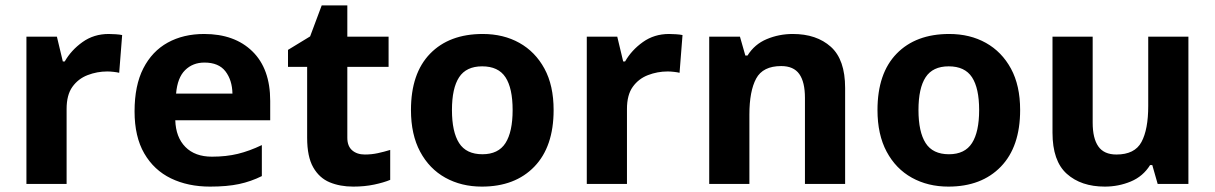

<svg xmlns="http://www.w3.org/2000/svg" viewBox="-20 -682 4505 712"><path d="M383 -556Q394 -556 409 -555Q424 -554 433 -552L422 -412Q415 -414 401.5 -415.5Q388 -417 378 -417Q340 -417 305 -403.5Q270 -390 248.5 -360Q227 -330 227 -278V0H78V-546H191L213 -454H220Q244 -496 286 -526Q328 -556 383 -556Z M737 -556Q850 -556 916 -491.5Q982 -427 982 -308V-236H630Q632 -173 667.5 -137Q703 -101 766 -101Q819 -101 862 -111.5Q905 -122 951 -144V-29Q911 -9 866.5 0.5Q822 10 759 10Q677 10 614 -20.5Q551 -51 515 -113Q479 -175 479 -269Q479 -365 511.5 -428.5Q544 -492 602 -524Q660 -556 737 -556ZM738 -450Q695 -450 666.5 -422Q638 -394 633 -335H842Q841 -385 816 -417.5Q791 -450 738 -450Z M1333 -109Q1358 -109 1381 -114Q1404 -119 1427 -126V-15Q1403 -5 1367.5 2.5Q1332 10 1290 10Q1241 10 1202.5 -6Q1164 -22 1141.5 -61.5Q1119 -101 1119 -171V-434H1048V-497L1130 -547L1173 -662H1268V-546H1421V-434H1268V-171Q1268 -140 1286 -124.5Q1304 -109 1333 -109Z M2033 -274Q2033 -138 1961.5 -64Q1890 10 1767 10Q1691 10 1631.5 -23Q1572 -56 1538 -119.5Q1504 -183 1504 -274Q1504 -410 1575 -483Q1646 -556 1770 -556Q1847 -556 1906 -523Q1965 -490 1999 -427.5Q2033 -365 2033 -274ZM1656 -274Q1656 -193 1682.5 -151.5Q1709 -110 1769 -110Q1828 -110 1854.5 -151.5Q1881 -193 1881 -274Q1881 -355 1854.5 -395.5Q1828 -436 1768 -436Q1709 -436 1682.5 -395.5Q1656 -355 1656 -274Z M2461 -556Q2472 -556 2487 -555Q2502 -554 2511 -552L2500 -412Q2493 -414 2479.5 -415.5Q2466 -417 2456 -417Q2418 -417 2383 -403.5Q2348 -390 2326.5 -360Q2305 -330 2305 -278V0H2156V-546H2269L2291 -454H2298Q2322 -496 2364 -526Q2406 -556 2461 -556Z M2920 -556Q3008 -556 3061 -508.5Q3114 -461 3114 -356V0H2965V-319Q2965 -378 2944 -407.5Q2923 -437 2877 -437Q2809 -437 2784 -390.5Q2759 -344 2759 -257V0H2610V-546H2724L2744 -476H2752Q2778 -518 2823.5 -537Q2869 -556 2920 -556Z M3763 -274Q3763 -138 3691.5 -64Q3620 10 3497 10Q3421 10 3361.5 -23Q3302 -56 3268 -119.5Q3234 -183 3234 -274Q3234 -410 3305 -483Q3376 -556 3500 -556Q3577 -556 3636 -523Q3695 -490 3729 -427.5Q3763 -365 3763 -274ZM3386 -274Q3386 -193 3412.5 -151.5Q3439 -110 3499 -110Q3558 -110 3584.5 -151.5Q3611 -193 3611 -274Q3611 -355 3584.5 -395.5Q3558 -436 3498 -436Q3439 -436 3412.5 -395.5Q3386 -355 3386 -274Z M4387 -546V0H4273L4253 -70H4245Q4219 -28 4173.5 -9Q4128 10 4077 10Q3989 10 3936 -37.5Q3883 -85 3883 -190V-546H4032V-227Q4032 -169 4053 -139Q4074 -109 4120 -109Q4188 -109 4213 -155.5Q4238 -202 4238 -289V-546Z"/></svg>

Font: Noto IKEA Latin
Style: Bold
Weight: 700
Designer: Monotype Design Team
Foundry: Monotype Imaging Inc.
Version: Version 1.0